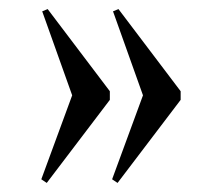

<svg xmlns="http://www.w3.org/2000/svg" viewBox="-20 -456 476 423"><path d="M239 -53 227 -61 295 -246 229 -431 241 -436 378 -255V-236ZM83 -53 71 -61 139 -246 73 -431 85 -436 222 -255V-236Z"/></svg>

Font: Libre Caslon Text
Style: Regular
Weight: 400
Designer: Pablo Impallari, Rodrigo Fuenzalida
Foundry: Pablo Impallari, Rodrigo Fuenzalida
Version: Version 1.002